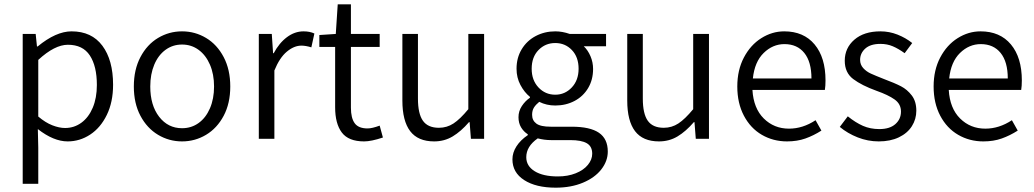

<svg xmlns="http://www.w3.org/2000/svg" viewBox="-20 -642 4783 888"><path d="M85 -485H145L151 -427H154Q239 -497 311 -497Q404 -497 453.5 -430.5Q503 -364 503 -250Q503 -170 474 -110.5Q445 -51 397 -19.5Q349 12 293 12Q228 12 155 -45L157 41V208H85ZM428 -249Q428 -336 395.5 -385.5Q363 -435 294 -435Q233 -435 157 -365V-103Q190 -75 222 -62.5Q254 -50 281 -50Q323 -50 356.5 -74.5Q390 -99 409 -144Q428 -189 428 -249Z M599 -242Q599 -320 629.5 -378Q660 -436 711 -466.5Q762 -497 822 -497Q882 -497 933 -466.5Q984 -436 1014.5 -378Q1045 -320 1045 -242Q1045 -164 1014.5 -106.5Q984 -49 933 -18.5Q882 12 822 12Q762 12 711 -18.5Q660 -49 629.5 -106.5Q599 -164 599 -242ZM970 -242Q970 -299 951 -343Q932 -387 898.5 -411.5Q865 -436 822 -436Q779 -436 745.5 -411.5Q712 -387 693.5 -343Q675 -299 675 -242Q675 -155 716 -102Q757 -49 822 -49Q865 -49 898.5 -73Q932 -97 951 -141Q970 -185 970 -242Z M1177 -485H1237L1243 -396H1246Q1271 -443 1307 -470Q1343 -497 1384 -497Q1413 -497 1434 -487L1420 -423Q1394 -431 1374 -431Q1340 -431 1306.5 -403Q1273 -375 1249 -316V0H1177Z M1530 -146V-425H1457V-480L1533 -485L1542 -622H1603V-485H1736V-425H1603V-144Q1603 -96 1620.5 -72Q1638 -48 1680 -48Q1701 -48 1736 -61L1751 -6Q1697 12 1664 12Q1592 12 1561 -29Q1530 -70 1530 -146Z M1841 -177V-485H1913V-186Q1913 -116 1936 -83.5Q1959 -51 2010 -51Q2047 -51 2077.5 -71Q2108 -91 2146 -137V-485H2219V0H2158L2152 -77H2149Q2112 -34 2073.5 -11Q2035 12 1988 12Q1913 12 1877 -35.5Q1841 -83 1841 -177Z M2350 95Q2350 64 2368.5 35Q2387 6 2421 -17V-21Q2402 -33 2390 -53Q2378 -73 2378 -100Q2378 -128 2393.5 -151.5Q2409 -175 2431 -190V-194Q2405 -215 2387 -249Q2369 -283 2369 -324Q2369 -375 2393 -414.5Q2417 -454 2458 -475.5Q2499 -497 2548 -497Q2581 -497 2615 -485H2783V-428H2680Q2699 -410 2711 -382Q2723 -354 2723 -323Q2723 -273 2700 -234.5Q2677 -196 2637 -175Q2597 -154 2548 -154Q2508 -154 2474 -171Q2458 -158 2449.5 -144.5Q2441 -131 2441 -111Q2441 -85 2460.5 -70.5Q2480 -56 2527 -56H2624Q2709 -56 2750 -28Q2791 0 2791 59Q2791 103 2761 141.5Q2731 180 2676 203Q2621 226 2550 226Q2459 226 2404.5 191Q2350 156 2350 95ZM2656 -324Q2656 -378 2625 -410.5Q2594 -443 2548 -443Q2502 -443 2470.5 -410.5Q2439 -378 2439 -324Q2439 -271 2470.5 -237.5Q2502 -204 2548 -204Q2593 -204 2624.5 -237.5Q2656 -271 2656 -324ZM2719 69Q2719 35 2694 20.5Q2669 6 2618 6H2529Q2498 6 2467 -2Q2414 35 2414 85Q2414 126 2453 150Q2492 174 2560 174Q2606 174 2642.5 159.5Q2679 145 2699 120.5Q2719 96 2719 69Z M2881 -177V-485H2953V-186Q2953 -116 2976 -83.5Q2999 -51 3050 -51Q3087 -51 3117.5 -71Q3148 -91 3186 -137V-485H3259V0H3198L3192 -77H3189Q3152 -34 3113.5 -11Q3075 12 3028 12Q2953 12 2917 -35.5Q2881 -83 2881 -177Z M3795 -226H3460Q3465 -141 3512.5 -94Q3560 -47 3629 -47Q3693 -47 3752 -86L3779 -38Q3743 -15 3705 -1.5Q3667 12 3620 12Q3556 12 3503.5 -18.5Q3451 -49 3420.5 -107Q3390 -165 3390 -242Q3390 -318 3420.5 -376Q3451 -434 3501 -465.5Q3551 -497 3607 -497Q3697 -497 3747.5 -436.5Q3798 -376 3798 -270Q3798 -244 3795 -226ZM3733 -279Q3733 -356 3700 -397Q3667 -438 3608 -438Q3554 -438 3512 -397Q3470 -356 3462 -279Z M3864 -55 3901 -104Q3937 -75 3971 -60Q4005 -45 4047 -45Q4095 -45 4121 -68Q4147 -91 4147 -126Q4147 -161 4117.5 -182Q4088 -203 4034 -222Q3965 -247 3926 -276.5Q3887 -306 3887 -361Q3887 -420 3931.5 -458.5Q3976 -497 4052 -497Q4093 -497 4131 -482Q4169 -467 4199 -443L4164 -396Q4135 -417 4109 -428Q4083 -439 4052 -439Q4006 -439 3982 -417.5Q3958 -396 3958 -365Q3958 -343 3972.5 -327Q3987 -311 4008 -301.5Q4029 -292 4067 -277Q4118 -258 4147 -243Q4176 -228 4197 -200.5Q4218 -173 4218 -130Q4218 -91 4197.5 -58.5Q4177 -26 4137.5 -7Q4098 12 4044 12Q3994 12 3947 -6.5Q3900 -25 3864 -55Z M4703 -226H4368Q4373 -141 4420.5 -94Q4468 -47 4537 -47Q4601 -47 4660 -86L4687 -38Q4651 -15 4613 -1.5Q4575 12 4528 12Q4464 12 4411.5 -18.5Q4359 -49 4328.5 -107Q4298 -165 4298 -242Q4298 -318 4328.5 -376Q4359 -434 4409 -465.5Q4459 -497 4515 -497Q4605 -497 4655.5 -436.5Q4706 -376 4706 -270Q4706 -244 4703 -226ZM4641 -279Q4641 -356 4608 -397Q4575 -438 4516 -438Q4462 -438 4420 -397Q4378 -356 4370 -279Z"/></svg>

Font: Assistant-zap
Style: zap
Weight: 400
Designer: Hebrew By Ben Nathan, Latin by Paul Hunt
Version: Version 2.001